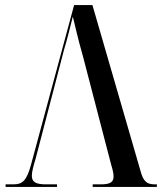

<svg xmlns="http://www.w3.org/2000/svg" viewBox="-20 -734 636 754"><path d="M306 -512 414 -97C420 -76 426 -56 426 -42C426 -20 415 -10 376 -10H344V0H596V-10H588C557 -10 543 -21 532 -62L343 -714H271L102 -88C85 -26 70 -10 32 -10H2V0H204V-10H161C121 -10 105 -19 105 -44C105 -60 112 -85 120 -111L231 -537C247 -591 253 -618 266 -669C275 -633 284 -589 306 -512Z"/></svg>

Font: Noto Serif Display Condensed Medium
Style: Regular
Weight: 500
Width: 3
Designer: Monotype Design Team
Foundry: Monotype Imaging Inc.
Version: Version 2.009